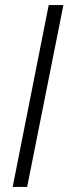

<svg xmlns="http://www.w3.org/2000/svg" viewBox="-20 -737 270 757"><path d="M172 -717H230L87 0H30Z"/></svg>

Font: Albert Sans Light
Style: Italic
Weight: 300
Italic angle: -11.25°
Designer: Andreas Rasmussen
Foundry: a.Foundry
Version: Version 1.025